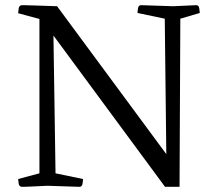

<svg xmlns="http://www.w3.org/2000/svg" viewBox="-20 -720 830 740"><path d="M65 0Q54 0 52 -12.5Q50 -25 50 -30L132 -52V-647L50 -669Q50 -674 52 -687Q54 -700 65 -700Q65 -700 73 -700Q81 -700 110 -699Q139 -698 200 -696L621 -126L615 -648L510 -670Q510 -676 512 -688.5Q514 -701 526 -700L647 -696L735 -700Q746 -701 748 -688Q750 -675 750 -670L675 -648L672 0H616L186 -583L194 -52L300 -30Q300 -24 298 -11.5Q296 1 284 0L163 -4Q120 -2 99 -1Q78 0 71.5 0Q65 0 65 0Z"/></svg>

Font: Mate
Style: Regular
Weight: 400
Designer: Eduardo Rodriguez Tunni
Foundry: Eduardo Rodriguez Tunni
Version: Version 1.003; ttfautohint (v1.8.4.7-5d5b);gftools[0.9.24]